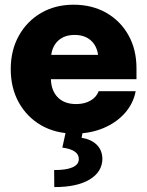

<svg xmlns="http://www.w3.org/2000/svg" viewBox="-20 -547 614 803"><path d="M292 11.7Q212.4 11.7 152.3 -22.9Q92.3 -57.6 58.6 -118.4Q24.9 -179.2 24.9 -257.8Q24.9 -336.4 58.6 -397.2Q92.3 -458 151.6 -492.7Q210.9 -527.3 287.6 -527.3Q365.2 -527.3 424.6 -493.4Q483.9 -459.5 517.3 -399.7Q550.8 -339.8 550.8 -261.7V-215.8H192.9Q194.3 -167.5 221.9 -139.6Q249.5 -111.8 298.3 -111.8Q334 -111.8 358.9 -126.5Q383.8 -141.1 392.6 -165.5H547.4Q537.6 -113.8 502 -73.7Q466.3 -33.7 411.9 -11Q357.4 11.7 292 11.7ZM194.3 -317.4H390.1Q384.8 -356.4 359.1 -378.7Q333.5 -400.9 292 -400.9Q251 -400.9 225.3 -378.7Q199.7 -356.4 194.3 -317.4ZM256.8 -2.9H327.1L321.3 29.3Q360.4 35.2 383.8 57.6Q407.2 80.1 408.2 116.2Q408.2 171.4 355 203.6Q301.8 235.8 207 235.4L206.5 164.1Q255.4 164.6 282 153.3Q308.6 142.1 309.6 120.1Q311.5 79.6 240.7 70.3Z"/></svg>

Font: Inter Display Extra Bold
Style: Regular
Weight: 800
Designer: Rasmus Andersson
Foundry: rsms
Version: Version 4.000;git-4fc901f